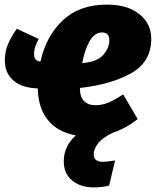

<svg xmlns="http://www.w3.org/2000/svg" viewBox="-20 -573 677 834"><path d="M637 -404Q637 -303 548 -254Q459 -205 327 -191Q327 -116 396 -116Q424 -116 451 -127.5Q478 -139 515 -163L578 -56Q529 -16 469 4Q422 27 404.5 51.5Q387 76 387 97Q387 130 427 130Q442 130 480 124L454 233Q424 241 387 241Q330 241 293.5 211Q257 181 257 128Q257 63 309 15Q231 1 188.5 -51Q146 -103 144 -189Q75 -191 38 -223.5Q1 -256 1 -310Q1 -350 15.5 -383Q30 -416 53 -448L148 -404Q139 -387 133.5 -371.5Q128 -356 128 -337Q128 -307 156 -306Q180 -416 252.5 -484.5Q325 -553 444 -553Q534 -553 585.5 -511.5Q637 -470 637 -404ZM455 -399Q455 -432 423 -432Q391 -432 369.5 -394.5Q348 -357 337 -299Q402 -304 428.5 -334.5Q455 -365 455 -399Z"/></svg>

Font: Fira Sans Condensed Black
Style: Italic
Weight: 900
Width: 3
Italic angle: -8°
Designer: Carrois Corporate & Edenspiekermann AG
Foundry: Carrois Corporate GbR & Edenspiekermann AG
Version: Version 4.203